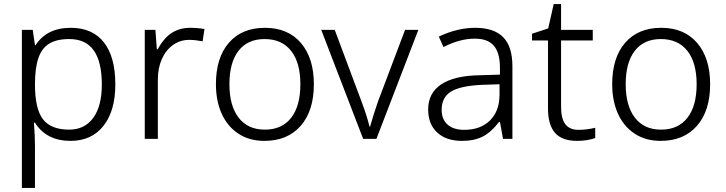

<svg xmlns="http://www.w3.org/2000/svg" viewBox="-20 -679 3549 939"><path d="M87 -533H140L151 -458H154Q209 -543 326 -543Q432 -543 488 -472Q544 -401 544 -266Q544 -137 486 -63.5Q428 10 325 10Q207 10 151 -79H146Q151 -13 151 35V240H87ZM478 -265Q478 -377 438.5 -432.5Q399 -488 319 -488Q257 -488 220.5 -465.5Q184 -443 167.5 -394.5Q151 -346 151 -266Q151 -147 190 -96Q229 -45 318 -45Q394 -45 436 -102.5Q478 -160 478 -265Z M688 -533H740L747 -438H751Q782 -494 820.5 -518.5Q859 -543 911 -543Q946 -543 980 -537L971 -477Q934 -484 906 -484Q861 -484 826 -459Q791 -434 771.5 -390Q752 -346 752 -291V0H688Z M1036 -267Q1036 -397 1099.5 -470Q1163 -543 1276 -543Q1388 -543 1451.5 -469Q1515 -395 1515 -267Q1515 -137 1450.5 -63.5Q1386 10 1273 10Q1199 10 1145.5 -25.5Q1092 -61 1064 -123.5Q1036 -186 1036 -267ZM1449 -267Q1449 -373 1403.5 -430.5Q1358 -488 1274 -488Q1191 -488 1146.5 -430.5Q1102 -373 1102 -267Q1102 -162 1147 -103.5Q1192 -45 1275 -45Q1359 -45 1404 -103Q1449 -161 1449 -267Z M1551 -533H1617L1749 -180Q1775 -111 1787 -60H1790Q1807 -120 1828 -181L1961 -533H2026L1821 0H1756Z M2074 -144Q2074 -224 2138 -266.5Q2202 -309 2325 -311L2425 -314V-348Q2425 -420 2395.5 -455Q2366 -490 2302 -490Q2229 -490 2149 -449L2126 -500Q2217 -543 2304 -543Q2396 -543 2441 -497Q2486 -451 2486 -355V0H2440L2425 -83H2421Q2382 -32 2340.5 -11Q2299 10 2240 10Q2162 10 2118 -31Q2074 -72 2074 -144ZM2423 -217V-267L2335 -264Q2231 -259 2185.5 -231Q2140 -203 2140 -142Q2140 -95 2169 -69.5Q2198 -44 2250 -44Q2330 -44 2376.5 -90Q2423 -136 2423 -217Z M2660 -150V-481H2582V-514L2661 -540L2688 -659H2724V-533H2879V-481H2724V-156Q2724 -99 2745 -71.5Q2766 -44 2809 -44Q2849 -44 2891 -54V-4Q2852 10 2802 10Q2729 10 2694.5 -29Q2660 -68 2660 -150Z M2974 -267Q2974 -397 3037.5 -470Q3101 -543 3214 -543Q3326 -543 3389.5 -469Q3453 -395 3453 -267Q3453 -137 3388.5 -63.5Q3324 10 3211 10Q3137 10 3083.5 -25.5Q3030 -61 3002 -123.5Q2974 -186 2974 -267ZM3387 -267Q3387 -373 3341.5 -430.5Q3296 -488 3212 -488Q3129 -488 3084.5 -430.5Q3040 -373 3040 -267Q3040 -162 3085 -103.5Q3130 -45 3213 -45Q3297 -45 3342 -103Q3387 -161 3387 -267Z"/></svg>

Font: OpenSansMMV
Style: Light
Weight: 300
Foundry: Ascender Corporation
Version: Version 4.001